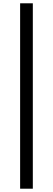

<svg xmlns="http://www.w3.org/2000/svg" viewBox="-20 -863 321 1164"><path d="M102 281H179V-843H102Z"/></svg>

Font: Genne Gothic Medium
Style: Regular
Weight: 500
Designer: Ryoko NISHIZUKA (kana & ideographs); Paul D. Hunt (Latin, Greek & Cyrillic); Wenlong ZHANG (bopomofo); Sandoll Communica
Foundry: Adobe Systems Incorporated
Version: Version 1.004;PS 1.004;hotconv 16.6.51;makeotf.lib2.5.65220